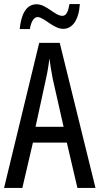

<svg xmlns="http://www.w3.org/2000/svg" viewBox="-20 -976 490 945"><path d="M77 -833H127C133 -870 147 -892 165 -892C196 -892 243 -834 291 -834C336 -834 368 -877 373 -956H322C316 -921 307 -898 287 -898C250 -898 209 -955 160 -955C104 -955 83 -896 77 -833ZM361 -51H450L274 -765H173L0 -51H90L142 -274H309ZM240 -586 293 -352H155L206 -587C214 -622 220 -658 223 -689C227 -658 233 -623 240 -586Z"/></svg>

Font: Noto Sans Tamil UI ExtraCondensed
Style: Regular
Weight: 400
Width: 2
Designer: Jelle Bosma - Monotype Design Team
Foundry: Monotype Imaging Inc.
Version: Version 2.004